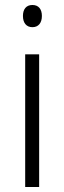

<svg xmlns="http://www.w3.org/2000/svg" viewBox="-20 -750 258 770"><path d="M110 -730C85 -730 72 -713 72 -686C72 -658 86 -641 110 -641C134 -641 148 -658 148 -686C148 -713 135 -730 110 -730ZM137 -532H81V0H137Z"/></svg>

Font: Noto Sans Armenian SemiCondensed Light
Style: Regular
Weight: 300
Width: 4
Designer: Monotype Design Team
Foundry: Monotype Imaging Inc.
Version: Version 2.008